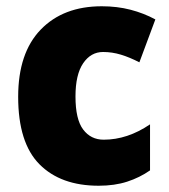

<svg xmlns="http://www.w3.org/2000/svg" viewBox="-20 -583 540 613"><path d="M295 10Q174 10 106 -58.5Q38 -127 38 -274Q38 -414 110 -488.5Q182 -563 305 -563Q354 -563 396.5 -552Q439 -541 476 -521L425 -384Q394 -400 366 -408.5Q338 -417 309 -417Q270 -417 245.5 -381Q221 -345 221 -275Q221 -202 245.5 -169.5Q270 -137 311 -137Q387 -137 459 -186V-39Q426 -16 386 -3Q346 10 295 10Z"/></svg>

Font: Noto Sans SemiCondensed Black
Style: Regular
Weight: 900
Width: 4
Designer: Monotype Design Team
Foundry: Monotype Imaging Inc.
Version: Version 2.013; ttfautohint (v1.8.4.7-5d5b)